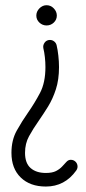

<svg xmlns="http://www.w3.org/2000/svg" viewBox="-20 -631 324 721"><path d="M142.8 -449.8Q140.5 -461.2 147.7 -471.1Q154.9 -481 167.5 -481Q176.5 -481 183.5 -475.4Q190.5 -469.9 192.6 -461.2Q196.6 -444.6 199.1 -422.2Q201.6 -399.9 201.6 -379.2Q201.6 -331.9 189.9 -295.8Q178.2 -259.8 160.8 -231.4Q143.2 -203.1 126 -178.2Q104.1 -147.1 89.1 -119.6Q74 -92.1 74 -57.1Q74 -18.2 95 0.1Q116 18.5 152.2 18.5Q176.1 18.5 190.1 11.4Q204.1 4.2 213.3 -5.7Q222.5 -15.6 229.5 -23.2Q236.5 -30.9 245.8 -30.9Q256.5 -30.9 263.9 -23.5Q271.2 -16.1 271.2 -5.4Q271.2 2.2 266.2 9.4Q223.2 69.5 152.2 69.5Q92.8 69.5 57.9 35.6Q23 1.8 23 -57.1Q23 -105 42.9 -140.6Q62.8 -176.2 85 -207.8Q110.2 -243.9 130.4 -282.3Q150.6 -320.8 150.6 -379.2Q150.6 -397.8 148.5 -416.5Q146.4 -435.2 142.8 -449.8ZM154.9 -611.4Q170.6 -611.4 182 -599.5Q193.4 -587.6 193.4 -572.5Q193.4 -557.1 182 -546.2Q170.6 -535.4 154.9 -535.4Q139.5 -535.4 127.9 -546.2Q116.4 -557.1 116.4 -572.5Q116.4 -587.6 127.9 -599.5Q139.5 -611.4 154.9 -611.4Z"/></svg>

Font: Libertine-Super Thin
Style: Regular
Weight: 100
Designer: Bastien Sozeau
Foundry: NBR — Bastien Sozeau
Version: Version 2.003;gftools[0.9.33]